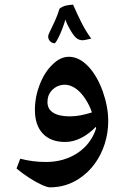

<svg xmlns="http://www.w3.org/2000/svg" viewBox="-20 -610 537 825"><path d="M195 195Q183 195 158 183.5Q133 172 104.5 153.5Q76 135 51 114L67 72Q94 79 121.5 82.5Q149 86 177 86Q255 86 313 47.5Q371 9 393 -58L392 -65Q363 -35 329 -17.5Q295 0 260 0Q198 0 164 -36Q130 -72 130 -138Q130 -194 151 -247.5Q172 -301 206 -333Q239 -366 276 -366Q319 -366 357.5 -326.5Q396 -287 421 -219Q433 -185 439 -153Q445 -121 445 -89Q445 -39 430 8Q415 55 387.5 93Q360 131 321 157Q264 195 195 195ZM280 -110Q303 -110 326.5 -114.5Q350 -119 375 -127Q366 -155 347 -184.5Q328 -214 305 -230Q281 -246 259 -246Q234 -246 215 -232.5Q196 -219 188 -198Q184 -186 184 -171Q184 -141 209 -125.5Q234 -110 280 -110ZM216 -424Q204 -424 195.5 -432.5Q187 -441 187 -454Q187 -460 195.5 -477Q204 -494 215.5 -519Q227 -544 236 -573Q250 -583 263 -586Q276 -589 294 -590Q311 -551 329.5 -514Q348 -477 372 -444Q353 -440 346.5 -438.5Q340 -437 336 -437Q319 -437 307.5 -447Q296 -457 281 -483Q275 -493 270 -503.5Q265 -514 261 -526Q256 -508 248 -487Q240 -466 231.5 -449Q223 -432 216 -424Z"/></svg>

Font: Noto Naskh Arabic
Style: Regular
Weight: 400
Designer: Monotype Design Team, David Williams, Mohamad Dakak and Nizar Qandah
Foundry: Monotype Imaging Inc.
Version: Version 2.013